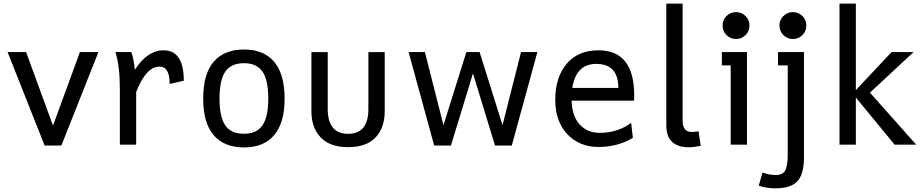

<svg xmlns="http://www.w3.org/2000/svg" viewBox="-20 -801 5106 1063"><path d="M319.8 4.9H227.1L22 -512.7H124.5L273.4 -105.5L422.4 -512.7H524.9Z M733.9 0H643.6V-309.1Q643.6 -435.5 619.1 -512.7H707Q719.7 -481 726.6 -414.6Q795.9 -522.5 885.3 -522.5Q997.6 -522.5 997.6 -354L919.4 -336.4Q919.4 -432.1 863.3 -432.1Q788.1 -432.1 733.9 -291.5Z M1331.1 15.1Q1221.2 15.1 1163.1 -52.5Q1105 -120.1 1105 -254.9Q1105 -392.1 1163.3 -459.5Q1221.7 -526.9 1331.1 -526.9Q1441.4 -526.9 1498.5 -458.3Q1555.7 -389.6 1555.7 -254.9Q1555.7 -121.6 1498.3 -53.2Q1440.9 15.1 1331.1 15.1ZM1331.1 -60.5Q1400.9 -60.5 1433.1 -107.2Q1465.3 -153.8 1465.3 -254.9Q1465.3 -359.4 1432.6 -405.3Q1399.9 -451.2 1331.1 -451.2Q1260.3 -451.2 1227.8 -405Q1195.3 -358.9 1195.3 -254.9Q1195.3 -154.8 1226.6 -107.7Q1257.8 -60.5 1331.1 -60.5Z M1907.2 13.7Q1805.7 13.7 1754.9 -40.8Q1704.1 -95.2 1704.1 -184.6V-512.2H1794.4V-199.2Q1794.4 -60.1 1907.2 -60.1Q2019.5 -60.1 2019.5 -197.3V-512.2H2109.9V-184.6Q2109.9 -93.3 2059.1 -39.8Q2008.3 13.7 1907.2 13.7Z M2813.5 4.9H2720.7L2598.6 -394.5L2476.6 4.9H2383.8L2242.2 -512.7H2332.5L2435.1 -107.9L2562 -512.7H2635.3L2762.2 -107.9L2864.7 -512.7H2955.1Z M3293.5 12.7Q3188 12.7 3121.1 -57.9Q3054.2 -128.4 3054.2 -248.5Q3054.2 -373 3117.2 -447.8Q3180.2 -522.5 3293.5 -522.5Q3491.2 -522.5 3491.2 -272.9Q3491.2 -250.5 3490.7 -243.7H3144.5Q3147.5 -157.2 3189.9 -111.3Q3231.9 -65.4 3300.8 -65.4Q3398.9 -65.4 3474.1 -120.6L3483.9 -37.6Q3398.9 12.7 3293.5 12.7ZM3403.3 -314Q3403.3 -447.3 3281.2 -447.3Q3169.4 -447.3 3148.4 -314Z M3793.5 14.2Q3668.9 14.2 3668.9 -108.4V-781.2H3759.3V-134.8Q3759.3 -70.3 3808.6 -70.3Q3827.1 -70.3 3847.7 -74.2L3859.4 6.3Q3821.8 14.2 3793.5 14.2Z M4055.2 -585Q4023.9 -585 4002.2 -606.7Q3980.5 -628.4 3980.5 -659.7Q3980.5 -690.4 4002.2 -712.2Q4023.9 -733.9 4055.2 -733.9Q4085.9 -733.9 4107.7 -712.2Q4129.4 -690.4 4129.4 -659.7Q4129.4 -628.4 4107.7 -606.7Q4085.9 -585 4055.2 -585ZM4115.7 0H4025.4V-439H3976.6V-512.7H4115.7Z M4370.1 -585Q4338.9 -585 4317.1 -606.7Q4295.4 -628.4 4295.4 -659.7Q4295.4 -690.4 4317.1 -712.2Q4338.9 -733.9 4370.1 -733.9Q4400.9 -733.9 4422.6 -712.2Q4444.3 -690.4 4444.3 -659.7Q4444.3 -628.4 4422.6 -606.7Q4400.9 -585 4370.1 -585ZM4272.5 241.7Q4223.6 241.7 4180.7 227.1L4201.7 153.8Q4237.3 168 4275.4 168Q4316.4 168 4328.9 139.4Q4341.3 110.8 4341.3 57.1V-439H4287.6V-512.7H4431.2V70.8Q4431.2 163.6 4394.5 202.6Q4357.9 241.7 4272.5 241.7Z M5052.7 0H4933.1L4718.3 -261.2V0H4627.9V-781.2H4718.3V-301.8L4916 -512.7H5038.1L4796.4 -288.1Z"/></svg>

Font: Cadman
Style: Regular
Weight: 400
Designer: Paul James MIller
Foundry: High-Logic / Made with FontCreator
Version: Version 2.114;March 28, 2021;FontCreator 13.0.0.2683 64-bit